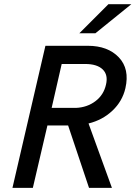

<svg xmlns="http://www.w3.org/2000/svg" viewBox="-20 -912 658 933"><path d="M365.7 -750.5 506.8 -891.6H618.2L443.8 -750.5ZM40.5 1 200.7 -689.5H406.7Q503.9 -689.5 557.4 -633.3Q610.8 -577.1 589.4 -483.4Q574.7 -419.9 526.4 -374.3Q478 -328.6 410.2 -312L523.9 1H412.6L311 -302.2H210.4L139.6 1ZM231 -387.7H349.1Q403.8 -390.1 443.8 -420.4Q483.9 -450.7 495.1 -501Q506.3 -548.3 479 -574.7Q451.7 -601.1 393.6 -601.1H279.8Z"/></svg>

Font: HK Grotesk Medium Italic
Style: Regular
Weight: 500
Italic angle: -13°
Designer: Alfredo Marco Pradil and Stefan Peev
Foundry: Hanken Design Co.
Version: Version 1.000;PS 001.000;hotconv 1.0.88;makeotf.lib2.5.64775